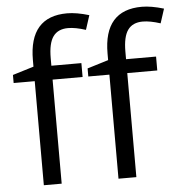

<svg xmlns="http://www.w3.org/2000/svg" viewBox="-54 -817 828 868"><g transform="rotate(-5 360.5 -382.5)"><path d="M666 -472.2H529.8V0H448.7V-472.2H353V-508.8L448.7 -538.1V-567.9Q448.7 -765.1 621.1 -765.1Q663.6 -765.1 720.7 -748L699.7 -683.1Q652.8 -698.2 619.6 -698.2Q573.7 -698.2 551.8 -667.7Q529.8 -637.2 529.8 -569.8V-535.2H666ZM327.1 -472.2H190.9V0H109.9V-472.2H14.2V-508.8L109.9 -538.1V-567.9Q109.9 -765.1 282.2 -765.1Q324.7 -765.1 381.8 -748L360.8 -683.1Q314 -698.2 280.8 -698.2Q234.9 -698.2 212.9 -667.7Q190.9 -637.2 190.9 -569.8V-535.2H327.1Z"/></g></svg>

Font: f0_57812 
Style: Regular
Weight: 400
Foundry: Ascender Corporation
Version: Version 1.10